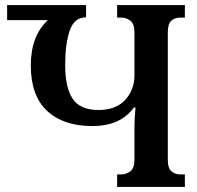

<svg xmlns="http://www.w3.org/2000/svg" viewBox="-20 -734 775 754"><path d="M639 -108Q639 -73 653.5 -61Q668 -49 688 -49H706V0H440V-49H457Q475 -49 491.5 -61Q508 -73 508 -108V-235Q508 -252 509 -271Q510 -290 512 -312H506Q480 -276 439.5 -257.5Q399 -239 342 -239Q229 -239 165 -298.5Q101 -358 101 -477Q101 -593 168 -655H8V-714H318V-666Q272 -666 254 -614.5Q236 -563 236 -479Q236 -390 265.5 -346Q295 -302 367 -302Q435 -302 471.5 -341.5Q508 -381 508 -439V-606Q508 -641 491.5 -653Q475 -665 457 -665H440V-714H706V-665H688Q667 -665 653 -653Q639 -641 639 -606Z"/></svg>

Font: Noto Serif Georgian SemiCondensed SemiBold
Style: Regular
Weight: 600
Width: 4
Designer: Monotype Design Team, Akaki Razmadze
Foundry: Google LLC
Version: Version 2.003; ttfautohint (v1.8.4.7-5d5b)